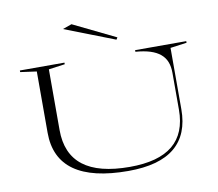

<svg xmlns="http://www.w3.org/2000/svg" viewBox="-97 -1047 1333 1175"><g transform="rotate(-10 570.0 -459.5)"><path d="M608 13Q385 13 273 -66Q161 -145 161 -303V-684L60 -698V-708H337V-698L236 -684V-307Q236 -158 332 -84Q428 -10 621 -10Q800 -10 888.5 -83Q977 -156 977 -303V-532Q977 -571 965.5 -600Q954 -629 929.5 -649.5Q905 -670 867 -682Q829 -694 776 -698V-708H1094V-698L992 -684V-303Q992 -146 896.5 -66.5Q801 13 608 13ZM675 -791 364 -912 420 -932 683 -804Z"/></g></svg>

Font: Kalnia Expanded ExtraLight
Style: Regular
Weight: 250
Width: 7
Designer: Frida Medrano
Foundry: Frida Medrano
Version: Version 1.105